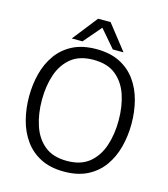

<svg xmlns="http://www.w3.org/2000/svg" viewBox="-123 -933 910 1039"><g transform="rotate(15 332.0 -413.5)"><path d="M332 10Q255 10 200.5 -18Q146 -46 111.5 -94.5Q77 -143 61 -205Q45 -267 45 -334Q45 -402 61 -463.5Q77 -525 111.5 -573Q146 -621 200.5 -648.5Q255 -676 332 -676Q409 -676 463.5 -648.5Q518 -621 552.5 -573Q587 -525 603 -463.5Q619 -402 619 -334Q619 -267 603 -205Q587 -143 552.5 -94.5Q518 -46 463.5 -18Q409 10 332 10ZM332 -50Q410 -50 457 -88.5Q504 -127 525.5 -191.5Q547 -256 547 -334Q547 -413 525.5 -476.5Q504 -540 457 -578Q410 -616 332 -616Q254 -616 207 -578Q160 -540 138.5 -476.5Q117 -413 117 -334Q117 -256 138.5 -191.5Q160 -127 207 -88.5Q254 -50 332 -50ZM367 -837 477 -697H417L332 -796L247 -697H187L297 -837Z"/></g></svg>

Font: Epunda Sans Light
Style: Regular
Weight: 300
Designer: Simon Atzbach
Foundry: typofactur
Version: Version 2.204; ttfautohint (v1.8.4.7-5d5b)